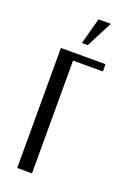

<svg xmlns="http://www.w3.org/2000/svg" viewBox="-129 -697 502 744"><g transform="rotate(20 121.5 -324.5)"><path d="M44 -495H228V-465H105V0H44ZM114 -541 143 -649H194L138 -541Z"/></g></svg>

Font: Moniqa Paragraph
Style: Regular
Weight: 400
Designer: Rajesh Rajput
Foundry: Rajesh Rajput
Version: Version 1.000